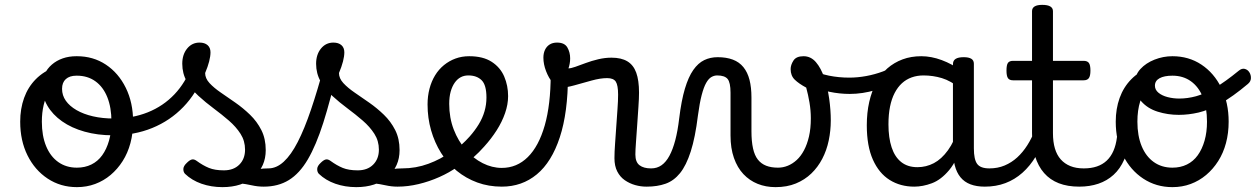

<svg xmlns="http://www.w3.org/2000/svg" viewBox="-20 -750 5161 789"><path d="M296 19Q229 19 176 -16Q123 -51 93 -111.5Q63 -172 63 -250Q63 -303 79 -347.5Q95 -392 127 -424.5Q159 -457 208 -475.5Q257 -494 323 -494Q336 -494 339.5 -483Q343 -472 338.5 -461Q334 -450 321 -450Q290 -450 263.5 -441Q237 -432 216.5 -415Q196 -398 181.5 -374Q167 -350 159.5 -318.5Q152 -287 152 -250Q152 -192 169.5 -149.5Q187 -107 219.5 -84Q252 -61 296 -61Q329 -61 355.5 -74Q382 -87 400 -112Q418 -137 428 -172Q438 -207 438 -250Q438 -308 421 -350.5Q404 -393 372 -416Q340 -439 296 -439Q277 -439 268 -451Q259 -463 259 -479Q259 -495 268 -507Q277 -519 296 -519Q363 -519 415 -484.5Q467 -450 497 -389Q527 -328 527 -250Q527 -203 516 -162Q505 -121 484 -88Q463 -55 434.5 -31Q406 -7 371 6Q336 19 296 19Z M444 -194Q381 -194 327.5 -209Q274 -224 235 -251.5Q196 -279 174.5 -316Q153 -353 153 -398Q153 -424 163.5 -446Q174 -468 193 -484.5Q212 -501 237.5 -510Q263 -519 294 -519Q313 -519 322.5 -507Q332 -495 332 -479Q332 -463 322.5 -451Q313 -439 294 -439Q266 -439 250.5 -425Q235 -411 235 -385Q235 -358 250.5 -336Q266 -314 294.5 -297.5Q323 -281 362 -272Q401 -263 447 -263Q524 -263 587.5 -288.5Q651 -314 697 -362.5Q743 -411 767 -478Q773 -494 787.5 -490.5Q802 -487 813 -474Q824 -461 818 -446Q788 -367 733.5 -310.5Q679 -254 605.5 -224Q532 -194 444 -194Z M1063 17Q1039 17 1014.5 11.5Q990 6 966.5 3.5Q943 1 918 12L939 -16Q974 -34 998.5 -43Q1023 -52 1042.5 -55Q1062 -58 1082 -58Q1091 -58 1093 -46.5Q1095 -35 1091 -20.5Q1087 -6 1079.5 5.5Q1072 17 1063 17ZM894 19Q848 19 808 5Q768 -9 740 -36Q733 -44 733.5 -56Q734 -68 748 -81Q759 -92 768 -94.5Q777 -97 788 -89Q814 -70 838.5 -60Q863 -50 900 -50Q940 -50 963.5 -73.5Q987 -97 987 -135Q987 -171 968.5 -200Q950 -229 920.5 -254.5Q891 -280 858 -304.5Q825 -329 795.5 -356Q766 -383 747.5 -415.5Q729 -448 729 -488Q729 -526 749 -550.5Q769 -575 800 -575Q821 -575 833 -564.5Q845 -554 845 -535Q845 -519 839.5 -497.5Q834 -476 823 -450Q823 -428 841 -408.5Q859 -389 887.5 -369.5Q916 -350 947.5 -328Q979 -306 1007.5 -278.5Q1036 -251 1054 -215.5Q1072 -180 1072 -133Q1072 -66 1023.5 -23.5Q975 19 894 19Z M1064 17Q1045 17 1038.5 5.5Q1032 -6 1036 -20.5Q1040 -35 1052 -46.5Q1064 -58 1083 -58Q1116 -58 1146 -85.5Q1176 -113 1203.5 -166.5Q1231 -220 1258 -299.5Q1285 -379 1313 -483Q1318 -498 1332.5 -499.5Q1347 -501 1359.5 -493Q1372 -485 1368 -469Q1338 -338 1308.5 -245.5Q1279 -153 1245 -95Q1211 -37 1167 -10Q1123 17 1064 17Z M1613 17Q1589 17 1564.5 11.5Q1540 6 1516.5 3.5Q1493 1 1468 12L1489 -16Q1524 -34 1548.5 -43Q1573 -52 1592.5 -55Q1612 -58 1632 -58Q1641 -58 1643 -46.5Q1645 -35 1641 -20.5Q1637 -6 1629.5 5.5Q1622 17 1613 17ZM1444 19Q1398 19 1358 5Q1318 -9 1290 -36Q1283 -44 1283.5 -56Q1284 -68 1298 -81Q1309 -92 1318 -94.5Q1327 -97 1338 -89Q1364 -70 1388.5 -60Q1413 -50 1450 -50Q1490 -50 1513.5 -73.5Q1537 -97 1537 -135Q1537 -171 1518.5 -200Q1500 -229 1470.5 -254.5Q1441 -280 1408 -304.5Q1375 -329 1345.5 -356Q1316 -383 1297.5 -415.5Q1279 -448 1279 -488Q1279 -526 1299 -550.5Q1319 -575 1350 -575Q1371 -575 1383 -564.5Q1395 -554 1395 -535Q1395 -519 1389.5 -497.5Q1384 -476 1373 -450Q1373 -428 1391 -408.5Q1409 -389 1437.5 -369.5Q1466 -350 1497.5 -328Q1529 -306 1557.5 -278.5Q1586 -251 1604 -215.5Q1622 -180 1622 -133Q1622 -66 1573.5 -23.5Q1525 19 1444 19Z M1614 17Q1595 17 1588.5 5.5Q1582 -6 1586 -20.5Q1590 -35 1602 -46.5Q1614 -58 1633 -58Q1689 -58 1740.5 -77Q1792 -96 1829 -124Q1843 -133 1853 -128Q1863 -123 1868 -110.5Q1873 -98 1871.5 -84.5Q1870 -71 1859 -64Q1827 -41 1785.5 -22.5Q1744 -4 1700 6.5Q1656 17 1614 17Z M1833 -121Q1855 -136 1874.5 -153.5Q1894 -171 1910 -189Q1932 -214 1947.5 -239.5Q1963 -265 1971 -292.5Q1979 -320 1979 -349Q1979 -401 1959 -420.5Q1939 -440 1905 -440Q1891 -440 1884.5 -452Q1878 -464 1878.5 -479.5Q1879 -495 1886.5 -507Q1894 -519 1908 -519Q1965 -519 2000.5 -496Q2036 -473 2052 -435.5Q2068 -398 2068 -355Q2068 -321 2055.5 -285Q2043 -249 2021 -214.5Q1999 -180 1970 -148Q1949 -124 1925 -103Q1901 -82 1875 -64Z M2042 17Q1988 17 1941.5 0Q1895 -17 1857 -48Q1819 -79 1792.5 -121.5Q1766 -164 1751.5 -214.5Q1737 -265 1737 -321Q1737 -355 1745 -385.5Q1753 -416 1768 -440.5Q1783 -465 1804.5 -482.5Q1826 -500 1852 -509.5Q1878 -519 1908 -519Q1922 -519 1928.5 -507Q1935 -495 1934.5 -479.5Q1934 -464 1926 -452Q1918 -440 1904 -440Q1887 -440 1873 -432.5Q1859 -425 1848.5 -410Q1838 -395 1832 -373.5Q1826 -352 1826 -323Q1826 -266 1844.5 -218Q1863 -170 1894 -134.5Q1925 -99 1963.5 -79.5Q2002 -60 2042 -60Q2104 -60 2149 -104.5Q2194 -149 2218.5 -234.5Q2243 -320 2243 -443Q2243 -457 2253.5 -463.5Q2264 -470 2278.5 -469.5Q2293 -469 2303.5 -461.5Q2314 -454 2314 -440Q2314 -288 2280.5 -186Q2247 -84 2186 -33.5Q2125 17 2042 17Z M2636 17Q2613 17 2590 10.5Q2567 4 2547.5 -9.5Q2528 -23 2516.5 -45.5Q2505 -68 2505 -100Q2505 -125 2507.5 -159Q2510 -193 2512.5 -230.5Q2515 -268 2517.5 -302Q2520 -336 2520 -361Q2520 -400 2510.5 -414.5Q2501 -429 2475 -429Q2447 -429 2411 -419Q2375 -409 2341 -399.5Q2307 -390 2286 -390Q2268 -390 2251.5 -409.5Q2235 -429 2224 -457.5Q2213 -486 2213 -513Q2213 -531 2219.5 -545Q2226 -559 2238.5 -567Q2251 -575 2269 -575Q2300 -575 2311.5 -555Q2323 -535 2323 -510Q2323 -499 2321 -488Q2319 -477 2316 -469Q2326 -469 2344.5 -475.5Q2363 -482 2387 -491Q2411 -500 2438.5 -506.5Q2466 -513 2493 -513Q2533 -513 2558 -498Q2583 -483 2594.5 -451.5Q2606 -420 2606 -369Q2606 -346 2603.5 -310.5Q2601 -275 2598.5 -237Q2596 -199 2593.5 -166Q2591 -133 2591 -115Q2591 -84 2608 -71Q2625 -58 2655 -58Q2669 -58 2676 -46.5Q2683 -35 2681.5 -20.5Q2680 -6 2669 5.5Q2658 17 2636 17Z M2638 17Q2629 17 2625 5.5Q2621 -6 2623 -20.5Q2625 -35 2633 -46.5Q2641 -58 2656 -58Q2680 -58 2698.5 -71Q2717 -84 2731 -110Q2745 -136 2755 -174Q2765 -212 2771 -263Q2780 -337 2794.5 -385.5Q2809 -434 2829 -462.5Q2849 -491 2874 -503Q2899 -515 2929 -515Q2938 -515 2942.5 -503.5Q2947 -492 2946.5 -477.5Q2946 -463 2941 -451.5Q2936 -440 2927 -440Q2915 -440 2903.5 -433.5Q2892 -427 2882 -409.5Q2872 -392 2863.5 -359.5Q2855 -327 2848 -275Q2837 -185 2818.5 -127.5Q2800 -70 2774.5 -38.5Q2749 -7 2715 5Q2681 17 2638 17Z M3167 19Q3127 19 3093.5 5.5Q3060 -8 3035 -34.5Q3010 -61 2996 -101Q2982 -141 2982 -193V-369Q2982 -411 2970 -425.5Q2958 -440 2927 -440Q2911 -440 2902.5 -451.5Q2894 -463 2894 -477.5Q2894 -492 2902.5 -503.5Q2911 -515 2929 -515Q2965 -515 2991.5 -505Q3018 -495 3035 -474Q3052 -453 3060 -422Q3068 -391 3068 -349V-211Q3068 -169 3074.5 -140Q3081 -111 3094.5 -94Q3108 -77 3128.5 -69Q3149 -61 3177 -61Q3198 -61 3217.5 -69Q3237 -77 3254 -92.5Q3271 -108 3284 -132.5Q3297 -157 3304.5 -189.5Q3312 -222 3312 -264Q3312 -296 3306.5 -328.5Q3301 -361 3293 -390Q3263 -406 3246 -422.5Q3229 -439 3229 -466Q3229 -483 3240.5 -501Q3252 -519 3282 -519Q3312 -519 3333 -494.5Q3354 -470 3367.5 -430Q3381 -390 3387.5 -344Q3394 -298 3394 -255Q3394 -213 3385.5 -172.5Q3377 -132 3359 -97.5Q3341 -63 3314 -37Q3287 -11 3250.5 4Q3214 19 3167 19Z M3472 -364Q3430 -364 3387.5 -373Q3345 -382 3306 -403Q3299 -407 3297.5 -418Q3296 -429 3298.5 -441Q3301 -453 3306 -460Q3311 -467 3317 -464Q3347 -447 3387 -439Q3427 -431 3470 -431Q3504 -431 3539.5 -437.5Q3575 -444 3608.5 -456.5Q3642 -469 3668 -488Q3675 -492 3681.5 -479Q3688 -466 3689 -449.5Q3690 -433 3682 -428Q3633 -396 3578.5 -380Q3524 -364 3472 -364Z M3737 17Q3680 17 3636 -10.5Q3592 -38 3567 -94Q3542 -150 3542 -235Q3542 -287 3552 -331Q3562 -375 3580.5 -410Q3599 -445 3626.5 -469Q3654 -493 3689 -506Q3724 -519 3766 -519Q3807 -519 3850 -503Q3893 -487 3927 -461V-386Q3887 -418 3850.5 -429Q3814 -440 3775 -440Q3749 -440 3726.5 -432Q3704 -424 3686.5 -408Q3669 -392 3656.5 -368Q3644 -344 3637.5 -312Q3631 -280 3631 -239Q3631 -184 3644 -144.5Q3657 -105 3683.5 -84Q3710 -63 3750 -63Q3786 -63 3817.5 -79.5Q3849 -96 3875.5 -132.5Q3902 -169 3921 -229L3937 -168Q3914 -91 3880.5 -51Q3847 -11 3809.5 3Q3772 17 3737 17ZM4027 17Q3993 17 3968 7.5Q3943 -2 3927 -21.5Q3911 -41 3903.5 -70.5Q3896 -100 3896 -140V-486Q3896 -501 3907 -508Q3918 -515 3940 -515Q3961 -515 3971.5 -508.5Q3982 -502 3982 -488V-140Q3982 -95 3995.5 -76.5Q4009 -58 4046 -58Q4055 -58 4059.5 -46.5Q4064 -35 4062.5 -20.5Q4061 -6 4052.5 5.5Q4044 17 4027 17Z M4027 17Q4013 17 4006.5 5.5Q4000 -6 4001.5 -20.5Q4003 -35 4014 -46.5Q4025 -58 4046 -58Q4080 -58 4108.5 -70Q4137 -82 4160 -103Q4183 -124 4201.5 -153Q4220 -182 4233 -216Q4239 -231 4251 -229.5Q4263 -228 4271.5 -219Q4280 -210 4277 -199Q4261 -148 4237 -108Q4213 -68 4181.5 -40Q4150 -12 4111.5 2.5Q4073 17 4027 17Z M4415 17Q4367 17 4331 3Q4295 -11 4270.5 -39Q4246 -67 4233.5 -108Q4221 -149 4221 -203V-420H4143Q4128 -420 4122 -429Q4116 -438 4116 -460Q4116 -483 4122 -491.5Q4128 -500 4143 -500H4221V-704Q4221 -717 4231.5 -723.5Q4242 -730 4263 -730Q4285 -730 4296 -723.5Q4307 -717 4307 -704V-500H4433Q4448 -500 4454.5 -491.5Q4461 -483 4461 -460Q4461 -438 4454.5 -429Q4448 -420 4433 -420H4307V-203Q4307 -167 4315 -140Q4323 -113 4339 -95Q4355 -77 4378.5 -67.5Q4402 -58 4433 -58Q4447 -58 4454 -46.5Q4461 -35 4459.5 -20.5Q4458 -6 4447 5.5Q4436 17 4415 17Z M4415 17Q4401 17 4394.5 5.5Q4388 -6 4389.5 -20.5Q4391 -35 4402 -46.5Q4413 -58 4434 -58Q4464 -58 4487.5 -66Q4511 -74 4528 -90Q4545 -106 4555.5 -130Q4566 -154 4570 -186Q4572 -201 4585 -205.5Q4598 -210 4610.5 -205.5Q4623 -201 4621 -186Q4617 -133 4600 -94.5Q4583 -56 4556 -31.5Q4529 -7 4493.5 5Q4458 17 4415 17Z M4798 19Q4731 19 4678 -16Q4625 -51 4595 -111.5Q4565 -172 4565 -250Q4565 -303 4581 -347.5Q4597 -392 4629 -424.5Q4661 -457 4710 -475.5Q4759 -494 4825 -494L4823 -450Q4784 -450 4753 -436.5Q4722 -423 4699.5 -396.5Q4677 -370 4665.5 -333.5Q4654 -297 4654 -250Q4654 -192 4671.5 -149.5Q4689 -107 4721.5 -84Q4754 -61 4798 -61Q4831 -61 4857.5 -74Q4884 -87 4902 -112Q4920 -137 4930 -172Q4940 -207 4940 -250Q4940 -308 4923 -350.5Q4906 -393 4874 -416Q4842 -439 4798 -439Q4764 -439 4745 -428.5Q4726 -418 4726 -398Q4726 -381 4740.5 -369Q4755 -357 4778 -351Q4801 -345 4826 -345Q4860 -345 4895 -354.5Q4930 -364 4972.5 -389Q5015 -414 5070 -459Q5083 -470 5095 -467Q5107 -464 5114 -453Q5121 -442 5120.5 -428.5Q5120 -415 5108 -405Q5045 -352 4995.5 -324.5Q4946 -297 4905 -287.5Q4864 -278 4824 -278Q4779 -278 4737.5 -291Q4696 -304 4670 -333.5Q4644 -363 4644 -410Q4644 -442 4666.5 -466.5Q4689 -491 4724.5 -505Q4760 -519 4798 -519Q4865 -519 4917 -484.5Q4969 -450 4999 -389Q5029 -328 5029 -250Q5029 -203 5018 -162Q5007 -121 4986 -88Q4965 -55 4936.5 -31Q4908 -7 4873 6Q4838 19 4798 19Z"/></svg>

Font: Playwrite AR
Style: Regular
Weight: 400
Designer: Veronika Burian, José Scaglione
Foundry: TypeTogether
Version: Version 1.002